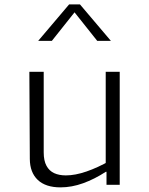

<svg xmlns="http://www.w3.org/2000/svg" viewBox="-20 -818 660 850"><path d="M448 -500H510V0H451.5V-62L448 -69ZM173.5 -500V-143.5Q173.5 -106.5 185.8 -84Q198 -61.5 219.8 -51.5Q241.5 -41.5 271.5 -41.5Q313 -41.5 363 -58.8Q413 -76 468.5 -107.5V-57.5H448.5Q398.5 -25 348 -6.8Q297.5 11.5 248 11.5Q182 11.5 147.2 -21.5Q112.5 -54.5 112 -114L110 -500ZM286 -798.5H334L471 -637H410.5L296 -781H324L209.5 -637H149Z"/></svg>

Font: Monaspace Argon Var ExtraLight
Style: Regular
Weight: 200
Designer: Riley Cran and the Lettermatic Team
Version: Version 1.200 (Monaspace Argon Var)